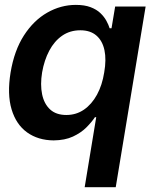

<svg xmlns="http://www.w3.org/2000/svg" viewBox="-20 -573 626 797"><path d="M331.5 204.1 379.4 -86.4H374Q360.8 -66.4 338.4 -43.9Q315.9 -21.5 282.7 -6.1Q249.5 9.3 202.6 9.8Q138.2 9.3 92.5 -23.4Q46.9 -56.2 28.1 -119.1Q9.3 -182.1 23.9 -272Q39.1 -363.3 79.3 -425.8Q119.6 -488.3 176 -520.5Q232.4 -552.7 294.9 -552.7Q331.1 -552.7 356 -543.2Q380.9 -533.7 396.5 -518.8Q412.1 -503.9 421.4 -487.1Q430.7 -470.2 435.1 -455.6H442.9L458 -545.9H584.5L460.4 204.1ZM255.4 -95.7Q296.4 -95.7 328.6 -117.9Q360.8 -140.1 382.6 -179.9Q404.3 -219.7 412.6 -272.5Q421.9 -325.7 413.6 -364.7Q405.3 -403.8 380.1 -425.5Q355 -447.3 313.5 -447.3Q270.5 -447.3 238 -424.8Q205.6 -402.3 184.6 -362.8Q163.6 -323.2 154.8 -272.5Q146.5 -221.7 154.8 -181.6Q163.1 -141.6 188 -118.7Q212.9 -95.7 255.4 -95.7Z"/></svg>

Font: Inter Tight SemiBold
Style: Italic
Weight: 600
Italic angle: -9.39999°
Designer: Rasmus Andersson
Foundry: rsms
Version: Version 3.004